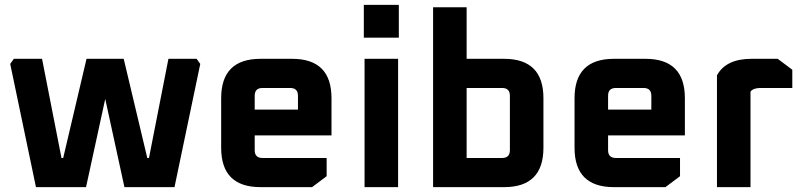

<svg xmlns="http://www.w3.org/2000/svg" viewBox="-20 -770 3306 790"><path d="M22 -507 37 -528H153L233 -120H240L336 -528H489L586 -120H593L673 -528H789L804 -507L698 0H492L413 -363L334 0H128Z M890 -162V-366Q890 -528 1052 -528H1182Q1344 -528 1344 -366V-213H1028V-152Q1028 -120 1060 -120H1324V-45L1264 0H1052Q890 0 890 -162ZM1028 -319H1206V-376Q1206 -408 1174 -408H1060Q1028 -408 1028 -376Z M1477 -615V-750H1621V-615ZM1480 0V-528H1618V0Z M1762 0V-740H1900V-528H2054Q2216 -528 2216 -366V-162Q2216 0 2054 0ZM1900 -120H2046Q2078 -120 2078 -152V-376Q2078 -408 2046 -408H1900Z M2344 -162V-366Q2344 -528 2506 -528H2636Q2798 -528 2798 -366V-213H2482V-152Q2482 -120 2514 -120H2778V-45L2718 0H2506Q2344 0 2344 -162ZM2482 -319H2660V-376Q2660 -408 2628 -408H2514Q2482 -408 2482 -376Z M2930 0V-460Q2967 -528 3072 -528H3180L3240 -483V-408H3109Q3079 -408 3068 -393V0Z"/></svg>

Font: Oxanium
Style: Bold
Weight: 700
Designer: Severin Meyer
Version: Version 2.000